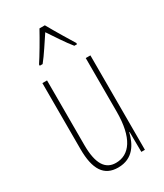

<svg xmlns="http://www.w3.org/2000/svg" viewBox="-193 -841 794 928"><g transform="rotate(-30 204.0 -376.5)"><path d="M219 -763H189C165 -719 121 -644 100 -613V-606H116C143 -639 179 -696 204 -733C231 -693 265 -640 293 -606H308V-613C296 -632 245 -716 219 -763ZM337 -527H311V-228C311 -82 261 -15 185 -15C127 -15 95 -60 95 -167V-527H69V-159C69 -45 105 10 183 10C268 10 300 -54 314 -112H316L317 0H337Z"/></g></svg>

Font: Noto Sans Khmer UI ExtraCondensed Thin
Style: Regular
Weight: 100
Width: 2
Designer: Danh Hong and the Monotype Design Team
Foundry: Monotype Imaging Inc.
Version: Version 2.002